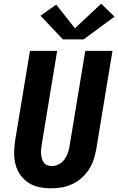

<svg xmlns="http://www.w3.org/2000/svg" viewBox="-20 -1010 640 1038"><path d="M258 8Q224 8 192 1.5Q160 -5 134 -22Q108 -39 90 -64.5Q72 -90 64 -120.5Q56 -151 56.5 -184.5Q57 -218 62 -251L142 -735H289L206 -231Q204 -218 202.5 -205Q201 -192 202 -179Q203 -166 206 -154Q209 -142 216 -132Q223 -122 234.5 -117Q246 -112 260 -112Q278 -112 297 -121.5Q316 -131 328 -147.5Q340 -164 346.5 -182.5Q353 -201 356 -220L441 -735H588L500 -201Q495 -173 485.5 -145Q476 -117 459.5 -92Q443 -67 420 -47Q397 -27 370 -14.5Q343 -2 314.5 3Q286 8 258 8ZM320 -797 199 -925 284 -985 385 -857 527 -990 599 -920 432 -797Z"/></svg>

Font: Iosevka SS04 Hv Ex Obl
Style: Regular
Weight: 900
Width: 7
Italic angle: -9°
Monospace: yes
Designer: Belleve Invis
Foundry: Belleve Invis
Version: Version 19.0.0; ttfautohint (v1.8.4)